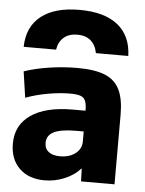

<svg xmlns="http://www.w3.org/2000/svg" viewBox="-56 -848 680 903"><g transform="rotate(5 284.0 -396.5)"><path d="M283 -803Q401 -803 464 -752.5Q527 -702 530 -607H377Q370 -645 346 -665.5Q322 -686 283 -686Q244 -686 219.5 -665.5Q195 -645 189 -607H36Q38 -702 102 -752.5Q166 -803 283 -803ZM188 10Q113 10 69 -33Q25 -76 25 -149Q25 -237 94.5 -285Q164 -333 291 -333H352Q352 -363 345.5 -379Q339 -395 322 -401Q305 -407 274 -407Q225 -407 168.5 -397Q112 -387 64 -369L46 -492Q98 -510 164.5 -520Q231 -530 297 -530Q379 -530 427 -510.5Q475 -491 496.5 -447Q518 -403 518 -329V0H360L358 -60H356Q328 -28 282.5 -9Q237 10 188 10ZM251 -109Q281 -109 303.5 -119Q326 -129 339 -146.5Q352 -164 352 -186V-235H316Q246 -235 212 -218.5Q178 -202 178 -166Q178 -139 197 -124Q216 -109 251 -109Z"/></g></svg>

Font: M PLUS 1 ExtraBold
Style: Regular
Weight: 800
Designer: Coji Morishita
Foundry: UNDERFOREST DESIGN
Version: Version 1.001